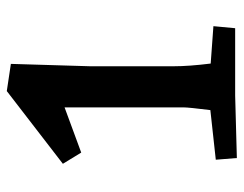

<svg xmlns="http://www.w3.org/2000/svg" viewBox="-96 -616 717 565"><g transform="rotate(-90 262.5 -333.5)"><path d="M75 -57 221 -73Q229 -137 229 -152V-502L96 -453L63 -507L277 -672L357 -660L350 -426V-182Q350 -136 358 -72L468 -64L462 0H264L80 5Z"/></g></svg>

Font: Andada Pro
Style: Bold
Weight: 700
Designer: Carolina Giovagnoli
Foundry: Huerta Tipografica
Version: Version 3.005; ttfautohint (v1.8.4)